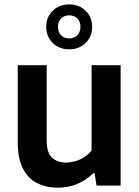

<svg xmlns="http://www.w3.org/2000/svg" viewBox="-20 -841 632 870"><path d="M243.5 9.5Q190 9.5 148.8 -11Q107.5 -31.5 84 -76.8Q60.5 -122 60.5 -197V-545.5H191.5V-205Q191.5 -148.5 215.8 -126.5Q240 -104.5 279 -104.5Q298.5 -104.5 319.8 -110.2Q341 -116 360.5 -128.2Q380 -140.5 395 -159V-545.5H526.5V0H417.5L408.5 -56.5H402.5Q370.5 -24 329.5 -7.2Q288.5 9.5 243.5 9.5ZM293.5 -617.5Q248.5 -617.5 219 -646.2Q189.5 -675 189.5 -719.5Q189.5 -763.5 219 -792.2Q248.5 -821 293.5 -821Q338.5 -821 368 -792.2Q397.5 -763.5 397.5 -719.5Q397.5 -675 368 -646.2Q338.5 -617.5 293.5 -617.5ZM293.5 -667Q316 -667 330.2 -681.2Q344.5 -695.5 344.5 -719.5Q344.5 -743.5 330.2 -757.5Q316 -771.5 293.5 -771.5Q271.5 -771.5 257 -757.5Q242.5 -743.5 242.5 -719.5Q242.5 -695.5 256.8 -681.2Q271 -667 293.5 -667Z"/></svg>

Font: Encode Sans Condensed Thin SemiBold
Style: Regular
Weight: 600
Version: Version 3.002